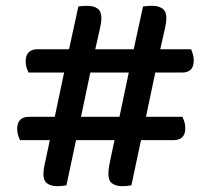

<svg xmlns="http://www.w3.org/2000/svg" viewBox="-20 -634 720 659"><path d="M513 -385 481 -233H606Q610 -225 613 -215.5Q616 -206 616 -194Q616 -153 575 -153H464L431 2Q416 5 400 5Q378 5 365 -4.5Q352 -14 352 -37Q352 -51 355.5 -69.5Q359 -88 362 -101L373 -153H241L208 2Q193 5 177 5Q155 5 142 -4.5Q129 -14 129 -37Q129 -50 133 -69Q137 -88 140 -101L151 -153H49Q45 -160 42 -170Q39 -180 39 -191Q39 -233 79 -233H168L200 -385H78Q74 -393 71 -402.5Q68 -412 68 -423Q68 -445 79 -455Q90 -465 108 -465H217L249 -612Q257 -613 265 -613.5Q273 -614 280 -614Q302 -614 315 -604.5Q328 -595 328 -572Q328 -558 324 -540.5Q320 -523 317 -509L307 -465H439L471 -612Q479 -613 487 -613.5Q495 -614 503 -614Q524 -614 537.5 -604.5Q551 -595 551 -572Q551 -558 547 -540.5Q543 -523 540 -509L530 -465H636Q639 -458 642 -448Q645 -438 645 -426Q645 -385 605 -385ZM258 -233H390L422 -385H290Z"/></svg>

Font: Baloo 2 Medium
Style: Regular
Weight: 500
Designer: Sarang Kulkarni and Ek Type
Foundry: Ek Type
Version: Version 1.640;hotconv 1.0.111;makeotfexe 2.5.65597; ttfautoh